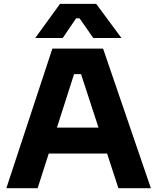

<svg xmlns="http://www.w3.org/2000/svg" viewBox="-20 -984 822 1004"><path d="M308.1 -785.2H164.1L293.9 -963.9H482.9L615.2 -785.2H467.8L396 -888.2H377.9ZM176.8 0H13.2L253.9 -730H519L769 0H599.1L540 -181.2H234.9ZM277.8 -316.9H495.1L403.8 -596.2H367.2Z"/></svg>

Font: Sora
Style: Bold
Weight: 700
Designer: Jonathan Barnbrook, Julián Moncada
Foundry: Barnbrook Fonts
Version: Version 2.000